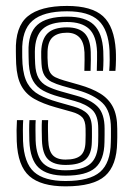

<svg xmlns="http://www.w3.org/2000/svg" viewBox="-20 -629 453 657"><path d="M204.2 8.7Q120.5 8.7 80.6 -26.3Q40.7 -61.3 37.3 -145.4Q36.5 -164.8 36.7 -183.5Q36.9 -202.2 38 -218H59.4Q58.4 -204.3 58.3 -184Q58.2 -163.7 58.8 -146.4Q62 -71.7 96.5 -40.6Q131.1 -9.6 204.2 -9.6Q286.9 -9.6 322.6 -40.7Q358.3 -71.8 359.2 -142.5Q359.6 -152.4 359.6 -159.3Q359.7 -166.2 359.6 -172.9Q359.6 -179.7 359.6 -189.1Q359.6 -249.5 330.2 -277.2Q300.8 -304.9 246.5 -320.2L193.8 -335Q172 -341.2 156.4 -349Q140.8 -356.8 132.1 -371Q123.4 -385.3 122 -410.5Q121.5 -421.8 121.1 -431.2Q120.6 -440.7 121 -452.1Q122.4 -495.1 143.1 -515.2Q163.8 -535.4 209.3 -535.4Q248.9 -535.4 269 -515.7Q289 -496 290.5 -450.9Q290.9 -440.4 290.8 -424.2Q290.7 -407.9 289.9 -386.4H268.7Q269.4 -405 269.4 -424.1Q269.5 -443.1 269.1 -449.8Q267.3 -485.2 251.7 -501.1Q236.2 -517.1 209.3 -517.1Q177.4 -517.1 160.4 -501.9Q143.5 -486.8 142.7 -452Q142.3 -440.1 142.6 -431.1Q142.8 -422.2 143.7 -410.6Q145.2 -391.1 151.6 -380.6Q158 -370.1 170 -364.4Q182 -358.7 199.7 -353.5L251.6 -338.7Q294.1 -326.6 322.9 -309Q351.8 -291.3 366.5 -262.8Q381.2 -234.2 381.2 -189.1Q381.2 -179.3 381.3 -172.5Q381.4 -165.6 381.3 -158.8Q381.2 -152.1 380.9 -142.4Q379.8 -62.7 339.6 -27Q299.3 8.7 204.2 8.7ZM204.2 -27.9Q142.1 -27.9 112.6 -55Q83.1 -82.1 80.4 -147.3Q79.8 -163.5 79.8 -183.8Q79.8 -204.1 80.7 -218H102.1Q101.2 -204.2 101.4 -184Q101.5 -163.8 101.9 -148.2Q104.2 -92.4 128.6 -69.4Q153 -46.3 204.2 -46.3Q262.9 -46.3 289 -68.5Q315.1 -90.8 316 -142.9Q316.3 -155.6 316.3 -165.9Q316.2 -176.3 316.2 -189.1Q316.2 -233.7 295.4 -253.2Q274.6 -272.6 236.1 -283.2L182.2 -298.1Q149.8 -307 127.6 -319Q105.3 -331.1 93.2 -352.3Q81.1 -373.6 78.6 -409.8Q77.9 -421.7 77.9 -432.2Q77.8 -442.8 77.6 -452.3Q76 -515.2 107.6 -543.7Q139.2 -572.1 209.3 -572.1Q272.2 -572.1 301.2 -544.1Q330.3 -516.1 333.4 -454.5Q334.1 -444 334 -424.1Q333.9 -404.2 332.5 -386.4H311.2Q311.8 -404.1 312.1 -424.1Q312.5 -444.1 312.1 -451.5Q310.1 -506.7 284.8 -530.2Q259.5 -553.7 209.3 -553.7Q152.4 -553.7 126.2 -529.9Q99.9 -506.1 99.3 -452.7Q99.1 -440.6 99.5 -430.8Q99.8 -421 100.3 -410.5Q101.8 -379.6 112 -361.8Q122.2 -344.1 141.2 -334.2Q160.3 -324.4 188 -316.5L241.2 -301.6Q291 -287.9 314.5 -263.6Q337.9 -239.3 337.9 -189.1Q337.9 -178.3 337.9 -167.4Q338 -156.4 337.5 -142.7Q336.6 -81.6 305.9 -54.7Q275.3 -27.9 204.2 -27.9ZM204.2 -64.6Q164.5 -64.6 144.8 -83.4Q125.2 -102.2 123.5 -149Q123 -163.7 122.8 -183.4Q122.5 -203.1 123.5 -218H144.8Q143.9 -203.4 144.1 -186.8Q144.3 -170.3 145 -149.7Q146.3 -113.3 160.4 -98.1Q174.6 -82.9 204.2 -82.9Q239.8 -82.9 255.8 -96.8Q271.7 -110.6 272.5 -143.1Q273 -157.2 273 -166.7Q273 -176.2 272.8 -189.1Q272.5 -215.6 261.4 -227.6Q250.2 -239.5 225.8 -246.3L170.4 -261.8Q126.9 -274 97.6 -290.5Q68.4 -307 53.1 -335.2Q37.7 -363.3 35.3 -410.2Q34.7 -423.6 34.6 -433.1Q34.4 -442.6 34.3 -453.2Q31.9 -537.7 74.9 -573.2Q118 -608.7 209.3 -608.7Q294 -608.7 332.6 -573.4Q371.2 -538.1 376.2 -456.6Q377 -444.6 376.8 -424.8Q376.6 -405 375 -386.4H353.7Q355.3 -404.8 355.4 -424.6Q355.4 -444.5 354.8 -455.5Q351 -527.4 317 -558.9Q283.1 -590.4 209.3 -590.4Q128 -590.4 91 -558Q54 -525.7 56 -452.4Q56.1 -442.5 56.1 -432.7Q56.1 -422.9 57 -410.3Q60.2 -367.6 74.4 -343.1Q88.5 -318.6 114 -304.7Q139.4 -290.8 176.3 -280.3L231 -264.8Q264.3 -255.4 279.4 -239.3Q294.5 -223.2 294.5 -189.1Q294.5 -179.7 294.6 -173Q294.6 -166.3 294.6 -159.5Q294.5 -152.7 294.2 -142.7Q293.4 -101.7 272.9 -83.2Q252.3 -64.6 204.2 -64.6Z"/></svg>

Font: Big Shoulders Inline Text Thin
Style: Regular
Weight: 100
Designer: Patric King
Foundry: XO Type Co
Version: Version 2.002